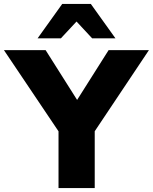

<svg xmlns="http://www.w3.org/2000/svg" viewBox="-63 -961 781 981"><path d="M236 0V-337L273 -235L-43 -705H170L349 -422H313L492 -705H698L384 -235L421 -337V0ZM129 -765 255 -941H401L527 -765H408L328 -851L248 -765Z"/></svg>

Font: Mulish ExtraLight Black
Style: Regular
Weight: 900
Version: Version 3.603